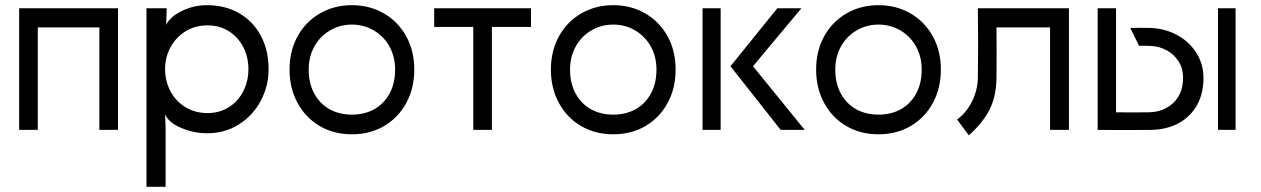

<svg xmlns="http://www.w3.org/2000/svg" viewBox="-20 -502 4875 742"><path d="M126 0H54V-470H436V0H364V-396H126Z M940 -235Q940 -282 920 -320.5Q900 -359 864 -381.5Q828 -404 782 -404Q734 -404 697 -381Q660 -358 639 -319.5Q618 -281 618 -235Q618 -189 638.5 -150Q659 -111 696.5 -88Q734 -65 782 -65Q828 -65 864 -87.5Q900 -110 920 -149Q940 -188 940 -235ZM1018 -235Q1018 -169 987.5 -112Q957 -55 903 -21Q849 13 780 13Q729 13 680.5 -7.5Q632 -28 618 -60L620 -8V220H546V-470H624V-458L622 -406Q637 -437 682.5 -459.5Q728 -482 780 -482Q850 -482 904 -451Q958 -420 988 -364Q1018 -308 1018 -235Z M1173 -233Q1173 -180 1194.5 -140.5Q1216 -101 1253.5 -80Q1291 -59 1340 -59Q1389 -59 1426.5 -80Q1464 -101 1485.5 -140.5Q1507 -180 1507 -233Q1507 -283 1485 -322.5Q1463 -362 1424.5 -384.5Q1386 -407 1340 -407Q1294 -407 1255.5 -384.5Q1217 -362 1195 -322.5Q1173 -283 1173 -233ZM1099 -233Q1099 -306 1130.5 -362.5Q1162 -419 1217 -450.5Q1272 -482 1340 -482Q1408 -482 1463 -450.5Q1518 -419 1549.5 -362.5Q1581 -306 1581 -233Q1581 -161 1550 -104Q1519 -47 1464.5 -15Q1410 17 1340 17Q1270 17 1215.5 -15Q1161 -47 1130 -104Q1099 -161 1099 -233Z M1809 0V-398H1658V-470H2032V-398H1881V0Z M2183 -233Q2183 -180 2204.5 -140.5Q2226 -101 2263.5 -80Q2301 -59 2350 -59Q2399 -59 2436.5 -80Q2474 -101 2495.5 -140.5Q2517 -180 2517 -233Q2517 -283 2495 -322.5Q2473 -362 2434.5 -384.5Q2396 -407 2350 -407Q2304 -407 2265.5 -384.5Q2227 -362 2205 -322.5Q2183 -283 2183 -233ZM2109 -233Q2109 -306 2140.5 -362.5Q2172 -419 2227 -450.5Q2282 -482 2350 -482Q2418 -482 2473 -450.5Q2528 -419 2559.5 -362.5Q2591 -306 2591 -233Q2591 -161 2560 -104Q2529 -47 2474.5 -15Q2420 17 2350 17Q2280 17 2225.5 -15Q2171 -47 2140 -104Q2109 -161 2109 -233Z M2765 -470V0H2695V-470ZM2984 -470H3077L2890 -246L3090 0H2997L2803 -246Z M3208 -233Q3208 -180 3229.5 -140.5Q3251 -101 3288.5 -80Q3326 -59 3375 -59Q3424 -59 3461.5 -80Q3499 -101 3520.5 -140.5Q3542 -180 3542 -233Q3542 -283 3520 -322.5Q3498 -362 3459.5 -384.5Q3421 -407 3375 -407Q3329 -407 3290.5 -384.5Q3252 -362 3230 -322.5Q3208 -283 3208 -233ZM3134 -233Q3134 -306 3165.5 -362.5Q3197 -419 3252 -450.5Q3307 -482 3375 -482Q3443 -482 3498 -450.5Q3553 -419 3584.5 -362.5Q3616 -306 3616 -233Q3616 -161 3585 -104Q3554 -47 3499.5 -15Q3445 17 3375 17Q3305 17 3250.5 -15Q3196 -47 3165 -104Q3134 -161 3134 -233Z M3831 -200Q3830 -130 3804.5 -79Q3779 -28 3724 21L3679 -40Q3717 -69 3737.5 -112Q3758 -155 3759 -200Q3761 -335 3759 -470H4111V0H4038V-396H3831Q3832 -298 3831 -200Z M4419 -68Q4477 -69 4514.5 -104.5Q4552 -140 4552 -201Q4552 -239 4534 -266Q4516 -293 4489 -307.5Q4462 -322 4433 -324Q4403 -326 4382 -325L4348 -394Q4387 -395 4428 -394Q4486 -391 4532 -365Q4578 -339 4604.5 -296Q4631 -253 4631 -201Q4631 -141 4606 -96Q4581 -51 4535 -26Q4489 -1 4428 0Q4325 1 4222 0V-470H4293V-68Q4355 -67 4419 -68ZM4755 -470V0H4687V-470Z"/></svg>

Font: Kreadon
Style: Regular
Weight: 400
Designer: kohakuno
Foundry: StudioGnu
Version: Version 1.000;Glyphs 3.1.2 (3151)